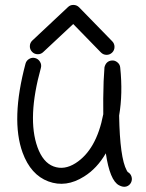

<svg xmlns="http://www.w3.org/2000/svg" viewBox="-20 -725 584 768"><path d="M397.9 -456.1Q404.3 -480.5 426.3 -482.9Q439 -484.4 449.5 -475.8Q460 -467.3 460.9 -454.6Q471.7 -350.6 456.5 -262.7Q459.5 -93.8 486.8 -43.5Q489.7 -38.6 490.7 -37.1Q502.4 -30.8 506.1 -18.3Q509.8 -5.9 503.9 5.6Q498 17.1 485.4 21Q472.7 24.9 456.1 16.1Q419.4 -2.9 403.3 -111.8Q368.2 -51.3 316.4 -19Q244.1 26.9 173.6 0.7Q103 -25.4 70.3 -114.7Q22.5 -246.6 82 -470.2Q85.4 -482.9 96.9 -489.5Q108.4 -496.1 120.8 -492.7Q133.3 -489.3 140.1 -477.8Q147 -466.3 143.6 -453.6Q87.9 -252.9 129.9 -136.2Q151.9 -75.2 194.3 -59.3Q236.8 -43.5 282.2 -72.3Q365.7 -125.5 393.1 -268.1Q392.1 -328.1 394.5 -399.9ZM109.4 -563 251.5 -696.3Q260.7 -705.6 273.9 -705.3Q287.1 -705.1 296.4 -695.8L428.7 -560.1Q438 -550.8 438 -537.4Q438 -523.9 428.5 -514.6Q418.9 -505.4 405.8 -505.6Q392.6 -505.9 383.3 -515.6L272.9 -628.9L153.3 -517.1Q144 -507.8 130.6 -508.1Q117.2 -508.3 108.2 -517.8Q99.1 -527.3 99.4 -540.5Q99.6 -553.7 109.4 -563Z"/></svg>

Font: Chilanka
Style: Regular
Weight: 400
Designer: Santhosh Thottingal <santhosh.thottingal@gmail.com>
Foundry: Swathanthra Malayalam Computing(SMC)
Version: Version 1.3; 20181103